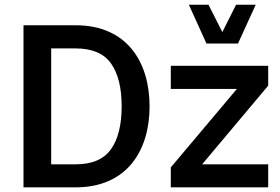

<svg xmlns="http://www.w3.org/2000/svg" viewBox="-20 -806 1206 826"><path d="M623.5 -348.6C623.5 -537.1 527.8 -697.3 305.2 -697.3H81.1V0H305.2C527.8 0 623.5 -160.2 623.5 -348.6ZM503.4 -348.6C503.4 -269 488.3 -207.5 457.5 -164.1C426.8 -120.6 376 -99.1 305.2 -99.1H200.2V-597.7H305.2C376 -597.7 426.8 -576.2 457.5 -533.2C488.3 -489.7 503.4 -428.2 503.4 -348.6ZM999 -423.3 714.8 -85.9V0H1133.8V-99.1H849.6L1133.8 -437.5V-522.9H714.8V-423.3ZM868.2 -618.7H1003.9L1080.1 -785.6H995.6L936.5 -668L877 -785.6H792.5Z"/></svg>

Font: Estedad SemiBold
Style: Regular
Weight: 600
Designer: Amin Abedi
Version: Version 7.3